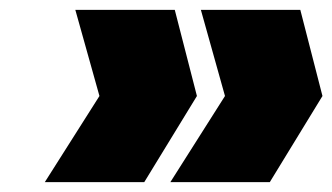

<svg xmlns="http://www.w3.org/2000/svg" viewBox="-20 -490 675 390"><path d="M182 -295 133 -470H335L380 -295L273 -120H71ZM437 -295 388 -470H590L635 -295L528 -120H326Z"/></svg>

Font: Fz Poppins Black
Style: Italic
Weight: 900
Italic angle: -10°
Designer: Ninad Kale (Devanagari), Jonny Pinhorn (Latin)
Foundry: Indian Type Foundry
Version: Vit hóa bi Vntype.Com & FontZin.Com